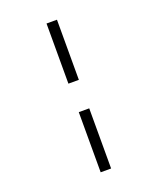

<svg xmlns="http://www.w3.org/2000/svg" viewBox="-168 -930 937 1140"><g transform="rotate(-20 300.0 -360.0)"><path d="M267 -450H333V-830H267ZM267 110H333V-270H267Z"/></g></svg>

Font: JetBrains Mono ExtraLight
Style: Regular
Weight: 240
Monospace: yes
Designer: Philipp Nurullin, Konstantin Bulenkov
Foundry: JetBrains
Version: Version 2.305